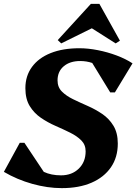

<svg xmlns="http://www.w3.org/2000/svg" viewBox="-34 -955 704 991"><path d="M285 16Q211 16 132.5 -6Q54 -28 -14 -68L68 -218H92L192 -68Q230 -50 281 -50Q337 -50 372.5 -84.5Q408 -119 408 -174Q408 -208 385.5 -230.5Q363 -253 327.5 -270.5Q292 -288 252 -305.5Q212 -323 177 -347Q142 -371 119.5 -407.5Q97 -444 97 -500Q97 -563 131 -609.5Q165 -656 227.5 -681Q290 -706 376 -706Q421 -706 471.5 -696Q522 -686 568.5 -668.5Q615 -651 650 -628L559 -478H535L442 -630Q413 -640 380 -640Q327 -640 295 -613Q263 -586 263 -540Q263 -505 285.5 -482.5Q308 -460 343 -443Q378 -426 418 -408.5Q458 -391 493.5 -367Q529 -343 551.5 -306Q574 -269 574 -214Q574 -143 538.5 -91.5Q503 -40 438.5 -12Q374 16 285 16ZM282 -731 264 -748 435 -935H479L585 -745L563 -731L440 -809Z"/></svg>

Font: Platypi
Style: Bold Italic
Weight: 700
Italic angle: -13°
Designer: David Sargent
Foundry: Bolt Cutter Type
Version: Version 1.200; ttfautohint (v1.8.4.7-5d5b)